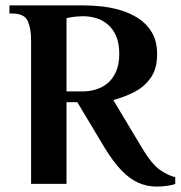

<svg xmlns="http://www.w3.org/2000/svg" viewBox="-20 -680 668 710"><path d="M559 10Q524 10 492 -4Q460 -18 429.5 -49.5Q399 -81 366 -135L266 -302H226V0H95V-530Q95 -575 82.5 -602.5Q70 -630 25 -630H15V-660H291Q318 -660 353.5 -656.5Q389 -653 425 -642.5Q461 -632 492 -612Q523 -592 542 -559.5Q561 -527 561 -479Q561 -426 537.5 -392.5Q514 -359 477 -340Q440 -321 399 -310L504 -135Q542 -71 574 -50Q606 -29 628 -25V0Q620 4 599.5 7Q579 10 559 10ZM226 -342H286Q310 -342 334 -349Q358 -356 377.5 -372Q397 -388 409 -415Q421 -442 421 -481Q421 -520 409.5 -546.5Q398 -573 378.5 -589.5Q359 -606 335.5 -613Q312 -620 288 -620Q280 -620 264.5 -619Q249 -618 226 -613Z"/></svg>

Font: El Messiri
Style: Regular
Weight: 400
Designer: Mohamed Gaber
Foundry: Kief Type Foundry
Version: Version 2.020